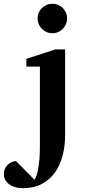

<svg xmlns="http://www.w3.org/2000/svg" viewBox="-110 -760 454 1011"><path d="M232.9 -46.9Q232.9 7.8 219.7 59.1Q206.5 110.4 178.2 149.9Q150.9 187 109.4 209Q67.9 231 9.8 231Q-10.3 231 -28.3 226.1Q-46.4 221.2 -60.1 211.4Q-73.7 201.7 -81.8 187.5Q-89.8 173.3 -89.8 154.8Q-89.8 141.6 -84.7 129.9Q-79.6 118.2 -70.8 109.1Q-62 100.1 -50.3 94.5Q-38.6 88.9 -25.9 87.9L71.8 187Q77.6 177.7 82 164.8Q86.4 151.9 89.4 137.2Q92.3 122.6 94.2 107.2Q96.2 91.8 97.7 77.1Q100.1 43 100.1 4.9V-409.2H28.8V-450.2L182.1 -500H232.9ZM243.2 -663.1Q243.2 -647 237.1 -632.8Q231 -618.7 220.7 -607.9Q210.4 -597.2 196.3 -591.1Q182.1 -585 166 -585Q149.9 -585 135.7 -591.1Q121.6 -597.2 110.8 -607.9Q100.1 -618.7 94 -632.8Q87.9 -647 87.9 -663.1Q87.9 -679.2 94 -693.4Q100.1 -707.5 110.8 -717.8Q121.6 -728 135.7 -734.1Q149.9 -740.2 166 -740.2Q182.1 -740.2 196.3 -734.1Q210.4 -728 220.7 -717.8Q231 -707.5 237.1 -693.4Q243.2 -679.2 243.2 -663.1Z"/></svg>

Font: Charis SIL
Style: Bold
Weight: 700
Foundry: SIL International
Version: Version 4.112